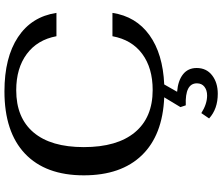

<svg xmlns="http://www.w3.org/2000/svg" viewBox="-88 -662 1000 864"><g transform="rotate(-90 412.0 -230.0)"><path d="M681 -224H786Q770 -118 686 -57.5Q602 3 464 9L431 67Q481 71 509.5 93.5Q538 116 538 155Q538 199 505 224.5Q472 250 422 250Q354 250 311 211L335 176Q376 202 414 202Q438 202 453.5 190Q469 178 469 156Q469 102 370 106L362 82L406 9Q236 2 145.5 -91.5Q55 -185 55 -353Q55 -525 152.5 -617.5Q250 -710 433 -710Q585 -710 677 -649Q769 -588 786 -476H681Q665 -562 601 -609.5Q537 -657 438 -657Q314 -657 248 -579Q182 -501 182 -353Q182 -203 248.5 -123Q315 -43 439 -43Q538 -43 601.5 -90Q665 -137 681 -224Z"/></g></svg>

Font: Fahkwang Medium
Style: Regular
Weight: 500
Version: Version 1.000; ttfautohint (v1.6)